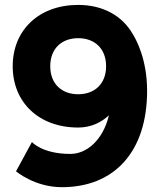

<svg xmlns="http://www.w3.org/2000/svg" viewBox="-20 -756 657 789"><path d="M234.4 13.2C449.7 13.2 584.5 -132.3 584.5 -382.8C584.5 -512.2 540 -593.3 523.9 -618.7C482.4 -689.5 405.3 -735.8 301.3 -735.8C140.1 -735.8 32.2 -632.3 32.2 -483.9C32.2 -335 140.1 -231.9 301.3 -231.9C353 -231.9 395 -252 427.7 -282.2C402.8 -179.2 335.9 -123.5 269 -123.5C152.8 -123.5 111.3 -172.4 111.3 -172.4L45.9 -52.2C45.9 -52.2 121.6 13.2 234.4 13.2ZM416 -483.9C416 -411.6 369.1 -368.7 301.3 -368.7C233.4 -368.7 186.5 -411.6 186.5 -483.9C186.5 -556.2 233.4 -599.1 301.3 -599.1C369.1 -599.1 416 -556.2 416 -483.9Z"/></svg>

Font: Giphurs ExtraBold
Style: Regular
Weight: 800
Version: Version 1.000